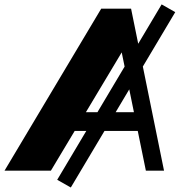

<svg xmlns="http://www.w3.org/2000/svg" viewBox="-74 -769 812 865"><path d="M245 75.7 183.7 41 654.2 -749.2 715.5 -714.3ZM-53.7 0 382 -730H516.5L665 0H583.2L462.2 -592.3L508.5 -590L155.2 0ZM228.7 -179 245.2 -263.5H571.7L555.2 -179Z"/></svg>

Font: Savate ExtraLight
Style: Italic
Weight: 200
Italic angle: -11°
Designer: Max Esnée
Foundry: Plomb Type
Version: Version 2.000